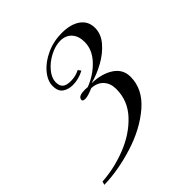

<svg xmlns="http://www.w3.org/2000/svg" viewBox="-221 -537 768 768"><g transform="rotate(-45 163.0 -153.0)"><path d="M353.2 -348.4Q353.2 -313.7 327.8 -283.9Q302.4 -254 263.7 -232.7Q225 -211.3 186.3 -201.6Q242.7 -200 279 -176.2Q315.3 -152.4 315.3 -109.7Q315.3 -40.3 254.4 12.1Q193.5 64.5 104.4 92.3Q15.3 120.2 -64.5 121.8L-60.5 107.3Q8.9 103.2 78.2 76.2Q147.6 49.2 194 0Q240.3 -49.2 240.3 -115.3Q240.3 -147.6 222.2 -167.3Q204 -187.1 171.8 -188.7Q158.9 -183.1 146.4 -179Q133.9 -175 125 -175Q107.3 -175 111.3 -187.1Q114.5 -202.4 150 -202.4L165.3 -201.6Q215.3 -221 249.6 -257.7Q283.9 -294.4 283.9 -337.9Q283.9 -371.8 266.1 -391.1Q248.4 -410.5 217.7 -410.5Q190.3 -410.5 159.7 -394.8Q129 -379 108.5 -354.4Q87.9 -329.8 87.9 -304.8Q87.9 -284.7 98.8 -275.4Q109.7 -266.1 134.7 -266.1Q161.3 -266.1 184.7 -278.2L193.5 -266.1Q162.1 -249.2 129 -249.2Q104 -249.2 86.3 -261.3Q68.5 -273.4 68.5 -304Q68.5 -333.1 92.7 -362.1Q116.9 -391.1 157.3 -409.7Q197.6 -428.2 244.4 -428.2Q294.4 -428.2 323.8 -407.3Q353.2 -386.3 353.2 -348.4Z"/></g></svg>

Font: Playfair Display SC
Style: Italic
Weight: 400
Italic angle: -14°
Designer: Claus Eggers Sørensen
Foundry: Claus Eggers Sørensen
Version: Version 1.202; ttfautohint (v1.6)